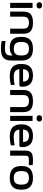

<svg xmlns="http://www.w3.org/2000/svg" viewBox="1642 -2394 958 4283"><g transform="rotate(90 2121.5 -253.0)"><path d="M44 -500V0H157V-500ZM30 -649C30 -612 55 -589 101 -589C145 -589 170 -612 170 -649V-651C170 -689 145 -712 101 -712C55 -712 30 -689 30 -651Z M239 -295V0H352V-291C352 -380 392 -419 487 -419C580 -419 620 -380 620 -291V0H733V-295C733 -444 659 -509 487 -509C313 -509 239 -444 239 -295Z M803 -256V-244C803 -69 882 9 1044 9C1133 9 1175 -16 1210 -51H1218V-4C1218 79 1176 117 1055 117C1007 117 944 111 895 103V189C957 200 1010 206 1065 206C1259 206 1331 133 1331 -28V-255C1331 -426 1245 -509 1068 -509C890 -509 803 -427 803 -256ZM916 -247V-253C916 -370 961 -419 1068 -419C1174 -419 1218 -370 1218 -253V-247C1218 -130 1174 -81 1068 -81C961 -81 916 -130 916 -247Z M1915 -270C1915 -422 1835 -509 1666 -509C1493 -509 1408 -427 1408 -256V-244C1408 -71 1495 9 1681 9C1738 9 1806 1 1875 -14V-99C1827 -89 1742 -80 1691 -80C1585 -80 1535 -117 1523 -205H1868C1907 -205 1915 -217 1915 -270ZM1522 -288C1531 -380 1574 -420 1666 -420C1757 -420 1800 -373 1801 -288Z M1988 -295V0H2101V-291C2101 -380 2141 -419 2236 -419C2329 -419 2369 -380 2369 -291V0H2482V-295C2482 -444 2408 -509 2236 -509C2062 -509 1988 -444 1988 -295Z M2565 -500V0H2678V-500ZM2551 -649C2551 -612 2576 -589 2622 -589C2666 -589 2691 -612 2691 -649V-651C2691 -689 2666 -712 2622 -712C2576 -712 2551 -689 2551 -651Z M3262 -270C3262 -422 3182 -509 3013 -509C2840 -509 2755 -427 2755 -256V-244C2755 -71 2842 9 3028 9C3085 9 3153 1 3222 -14V-99C3174 -89 3089 -80 3038 -80C2932 -80 2882 -117 2870 -205H3215C3254 -205 3262 -217 3262 -270ZM2869 -288C2878 -380 2921 -420 3013 -420C3104 -420 3147 -373 3148 -288Z M3567 -419C3590 -419 3631 -418 3664 -415V-502C3629 -507 3593 -509 3556 -509C3386 -509 3340 -463 3340 -330V0H3453V-330C3453 -401 3468 -419 3567 -419Z M3684 -256V-244C3684 -73 3771 9 3949 9C4126 9 4212 -73 4212 -244V-256C4212 -427 4126 -509 3949 -509C3771 -509 3684 -427 3684 -256ZM3797 -247V-253C3797 -370 3842 -419 3949 -419C4055 -419 4099 -370 4099 -253V-247C4099 -130 4055 -81 3949 -81C3842 -81 3797 -130 3797 -247Z"/></g></svg>

Font: LT Wave Medium
Style: Regular
Weight: 500
Designer: Daniel Lyons
Version: Version 2.5 (Glyphs App)